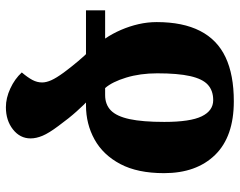

<svg xmlns="http://www.w3.org/2000/svg" viewBox="-101 -703 814 652"><g transform="rotate(-90 306.0 -377.0)"><path d="M288 10Q168 10 106 -53.5Q44 -117 44 -227Q44 -317 75 -375.5Q106 -434 158.5 -463Q211 -492 274 -492H597V-427H501Q518 -402 530.5 -373Q543 -344 550 -313.5Q557 -283 557 -252Q557 -163 527 -104.5Q497 -46 437.5 -18Q378 10 288 10ZM292 -60Q324 -60 344 -78Q364 -96 373.5 -138Q383 -180 383 -250Q383 -308 368.5 -355.5Q354 -403 333 -427H309Q277 -427 257 -407.5Q237 -388 227.5 -344Q218 -300 218 -226Q218 -138 237 -99Q256 -60 292 -60ZM293 -483Q277 -498 254 -523.5Q231 -549 204 -586Q180 -618 171 -639.5Q162 -661 162 -680Q162 -716 192.5 -740Q223 -764 268 -764Q299 -764 331.5 -749Q364 -734 386 -710Q369 -690 360.5 -674Q352 -658 352 -641Q352 -627 359.5 -610Q367 -593 386 -567Q403 -544 424 -519Q445 -494 457 -483Z"/></g></svg>

Font: Noto Serif Armenian ExtraBold
Style: Regular
Weight: 800
Version: Version 2.007